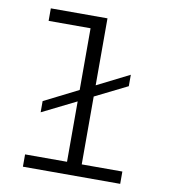

<svg xmlns="http://www.w3.org/2000/svg" viewBox="-81 -791 762 861"><g transform="rotate(10 300.0 -360.5)"><path d="M81 0V-56H272V-331L117 -254V-305L272 -383V-664H81V-721H339V-416L486 -490V-438L339 -365V-56H524V0Z"/></g></svg>

Font: Chivo Mono Medium ExtraLight
Style: Regular
Weight: 250
Monospace: yes
Version: Version 1.008